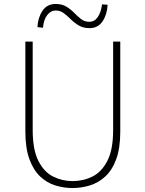

<svg xmlns="http://www.w3.org/2000/svg" viewBox="-20 -936 734 969"><path d="M346 13Q302 13 259.5 0Q217 -13 183 -45Q149 -77 128.5 -132.5Q108 -188 108 -272V-726H145V-280Q145 -181 173.5 -124.5Q202 -68 248 -45Q294 -22 346 -22Q400 -22 446.5 -45Q493 -68 522 -124.5Q551 -181 551 -280V-726H587V-272Q587 -188 566.5 -132.5Q546 -77 511 -45Q476 -13 433 0Q390 13 346 13ZM432 -794Q400 -794 377.5 -807.5Q355 -821 337.5 -838.5Q320 -856 302 -869.5Q284 -883 261 -883Q236 -883 218 -859.5Q200 -836 197 -796L169 -799Q171 -846 194 -881Q217 -916 261 -916Q293 -916 315 -902.5Q337 -889 354.5 -871Q372 -853 389.5 -839.5Q407 -826 431 -826Q457 -826 473.5 -850Q490 -874 495 -914L523 -912Q521 -864 498 -829Q475 -794 432 -794Z"/></svg>

Font: Source Han Sans SC ExtraLight
Style: Regular
Weight: 250
Designer: Ryoko NISHIZUKA 西塚涼子 (kana, bopomofo & ideographs); Paul D. Hunt (Latin, Greek & Cyrillic); Sandoll Communications 산돌커뮤니
Foundry: Adobe
Version: Version 2.004;hotconv 1.0.118;makeotfexe 2.5.65603